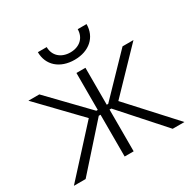

<svg xmlns="http://www.w3.org/2000/svg" viewBox="-160 -878 1032 1035"><g transform="rotate(-30 356.0 -360.5)"><path d="M204 -721C204 -640 265 -586 356 -586C447 -586 507 -640 507 -721H452C452 -668 414 -632 356 -632C298 -632 259 -668 259 -721ZM328 0H384V-260H395L627 0H700L448 -276L683 -520H615L393 -290H384V-520H328V-290H319L97 -520H29L264 -276L12 0H85L317 -260H328Z"/></g></svg>

Font: Fixel Display Light
Style: Regular
Weight: 300
Designer: AlfaBravo + MacPaw
Foundry: Kyrylo Tkachov, Marchela Mozhyna, Serhii Makarenko, Maria Weinstein, Zakhar Kryvoshyya
Version: Version 1.211